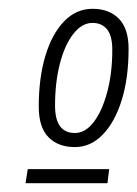

<svg xmlns="http://www.w3.org/2000/svg" viewBox="-20 -699 312 436"><path d="M190 -679Q228 -679 250 -656.5Q272 -634 272 -588Q272 -522 256.5 -472Q241 -422 213.5 -393.5Q186 -365 150 -365Q112 -365 90 -387.5Q68 -410 68 -457Q68 -522 83 -572Q98 -622 125.5 -650.5Q153 -679 190 -679ZM190 -647Q166 -647 146.5 -622Q127 -597 116 -554.5Q105 -512 105 -459Q105 -397 150 -397Q174 -397 193 -422Q212 -447 223.5 -490Q235 -533 235 -586Q235 -618 223 -632.5Q211 -647 190 -647ZM38 -283 43 -315H228L224 -283Z"/></svg>

Font: Georama SemiCondensed Light
Style: Italic
Weight: 300
Width: 4
Italic angle: -9°
Designer: Jean-Baptiste Levee
Foundry: Production Type
Version: Version 1.000